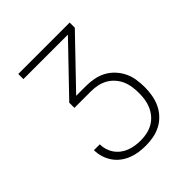

<svg xmlns="http://www.w3.org/2000/svg" viewBox="-200 -868 1001 1001"><g transform="rotate(-45 300.0 -367.5)"><path d="M302 0Q276 0 251 -3.5Q226 -7 202 -16.5Q178 -26 157.5 -41.5Q137 -57 122.5 -78.5Q108 -100 100.5 -125Q93 -150 93 -175H136Q136 -155 142 -135.5Q148 -116 159.5 -99.5Q171 -83 187.5 -70.5Q204 -58 223 -51Q242 -44 262 -41Q282 -38 302 -38Q326 -38 349 -43Q372 -48 392.5 -59.5Q413 -71 428.5 -89Q444 -107 453.5 -128.5Q463 -150 466.5 -173Q470 -196 470 -220Q470 -243 466.5 -267Q463 -291 453.5 -312.5Q444 -334 428 -352Q412 -370 391.5 -381.5Q371 -393 347.5 -398Q324 -403 300 -403H177V-441L423 -697H95V-735H474V-697L228 -441H300Q329 -441 358 -435.5Q387 -430 412.5 -416.5Q438 -403 458.5 -381Q479 -359 491.5 -333Q504 -307 508.5 -278Q513 -249 513 -220Q513 -191 508 -162Q503 -133 491 -107Q479 -81 459 -59.5Q439 -38 413.5 -24.5Q388 -11 359.5 -5.5Q331 0 302 0Z"/></g></svg>

Font: Iosevka Curly XLtEx
Style: Regular
Weight: 200
Width: 7
Monospace: yes
Designer: Belleve Invis
Foundry: Belleve Invis
Version: Version 11.1.0; ttfautohint (v1.8.3)